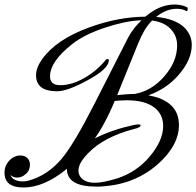

<svg xmlns="http://www.w3.org/2000/svg" viewBox="-57 -774 871 852"><path d="M47 58Q-37 58 -37 -8Q-37 -39 -16 -61Q5 -84 34 -84Q55 -84 67 -70Q76 -58 76 -44Q76 -32 71.5 -20.5Q67 -9 56 -1Q40 14 19 14Q1 14 -11 2Q0 31 46 31Q58 31 68 28Q154 5 218 -71Q273 -138 362 -313L511 -606Q523 -629 538.5 -648.5Q554 -668 571 -684Q533 -683 491.5 -674Q450 -665 405 -650Q314 -619 263 -578Q165 -501 165 -435Q165 -396 210 -396Q263 -396 321 -430Q374 -461 413 -509Q416 -512 419 -512Q426 -512 426 -507Q426 -468 330 -417Q242 -369 196 -369Q103 -369 103 -440Q103 -473 129 -510Q160 -554 212 -589.5Q264 -625 338 -652Q466 -699 588 -700Q651 -754 718 -754Q746 -754 771 -743Q776 -741 776 -736Q776 -721 768 -726Q752 -735 728 -735Q680 -735 636 -699Q719 -691 760 -653Q794 -619 794 -575Q794 -509 737 -443Q682 -379 601 -351Q737 -327 737 -219Q737 -129 644 -46Q543 43 400 53Q393 54 385.5 54Q378 54 370 54Q239 54 240 -25Q139 58 47 58ZM463 -352Q483 -354 502.5 -355.5Q522 -357 540 -357Q615 -370 671 -434Q729 -500 729 -572Q729 -611 706 -639Q677 -675 618 -683Q599 -664 584.5 -639.5Q570 -615 558 -586ZM364 37Q384 37 408 32Q432 27 462 18Q549 -10 607 -79Q667 -150 667 -215Q667 -266 629 -296Q587 -329 506 -329Q481 -329 452 -326Q444 -306 430.5 -277Q417 -248 397 -212Q390 -200 382 -187Q374 -174 364 -160Q404 -180 446.5 -194.5Q489 -209 535 -219Q549 -222 556 -222Q567 -222 567 -218Q567 -208 536 -201Q403 -166 334 -94Q291 -50 291 -17Q291 0 302 14Q322 37 364 37Z"/></svg>

Font: Carattere
Style: Regular
Weight: 400
Designer: Robert E. Leuschke
Foundry: Robert E. Leuschke
Version: Version 1.010; ttfautohint (v1.8.3)